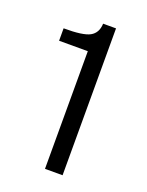

<svg xmlns="http://www.w3.org/2000/svg" viewBox="-96 -879 428 559"><g transform="rotate(20 117.5 -599.5)"><path d="M112.5 -372V-736.5H23.5V-775Q83 -774.5 104.5 -786.2Q126 -798 127 -827H167V-372Z"/></g></svg>

Font: Public Sans Thin Light
Style: Regular
Weight: 300
Version: Version 1.007